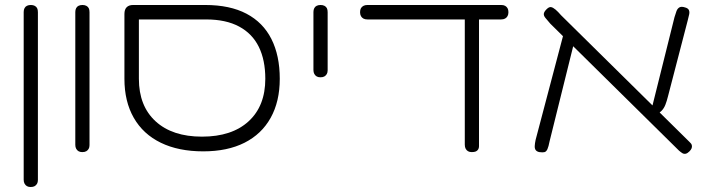

<svg xmlns="http://www.w3.org/2000/svg" viewBox="-20 -600 2851 770"><path d="M103 150Q94 150 88 146.5Q82 143 78.5 136.5Q75 130 75 121V-552Q75 -561 78.5 -567.5Q82 -574 88.5 -577Q95 -580 104 -580Q113 -580 119.5 -576.5Q126 -573 129 -567Q132 -561 132 -551V122Q132 131 128.5 137Q125 143 119 146.5Q113 150 103 150Z M310 10Q301 10 295 6.5Q289 3 285.5 -3.5Q282 -10 282 -19V-552Q282 -561 285.5 -567.5Q289 -574 295.5 -577Q302 -580 311 -580Q320 -580 326.5 -576.5Q333 -573 336 -567Q339 -561 339 -551V-18Q339 -9 335.5 -3Q332 3 326 6.5Q320 10 310 10Z M795 7Q696 7 625 -27.5Q554 -62 516.5 -127.5Q479 -193 479 -284V-544Q479 -562 488 -571Q497 -580 514 -580H803Q902 -580 968.5 -545Q1035 -510 1068.5 -443.5Q1102 -377 1102 -284Q1102 -193 1065.5 -127.5Q1029 -62 960.5 -27.5Q892 7 795 7ZM790 -52Q910 -52 977 -113.5Q1044 -175 1044 -284Q1044 -359 1018 -412Q992 -465 939 -493.5Q886 -522 807 -522H537V-284Q537 -175 604 -113.5Q671 -52 790 -52Z M1265 -290Q1256 -290 1250 -293.5Q1244 -297 1240.5 -303.5Q1237 -310 1237 -319V-552Q1237 -561 1240.5 -567.5Q1244 -574 1250.5 -577Q1257 -580 1266 -580Q1275 -580 1281.5 -576.5Q1288 -573 1291 -567Q1294 -561 1294 -551V-318Q1294 -309 1290.5 -303Q1287 -297 1281 -293.5Q1275 -290 1265 -290Z M1454 -522Q1444 -522 1437.5 -525.5Q1431 -529 1427.5 -535.5Q1424 -542 1424 -551Q1424 -561 1427.5 -567Q1431 -573 1437.5 -576.5Q1444 -580 1453 -580H1990Q2000 -580 2006 -576.5Q2012 -573 2015.5 -567Q2019 -561 2019 -551Q2019 -542 2015.5 -535.5Q2012 -529 2005.5 -525.5Q1999 -522 1989 -522ZM1872 10Q1863 10 1857 6.5Q1851 3 1847.5 -3.5Q1844 -10 1844 -20V-523H1901V-13Q1901 -6 1897.5 -0.5Q1894 5 1888 7.5Q1882 10 1872 10Z M2745 7Q2737 15 2730 16.5Q2723 18 2717 14.5Q2711 11 2703 4L2187 -505Q2175 -519 2167.5 -528Q2160 -537 2161 -545Q2162 -553 2172 -563Q2182 -573 2190 -571.5Q2198 -570 2208 -561.5Q2218 -553 2230 -539L2746 -30Q2753 -24 2754.5 -17.5Q2756 -11 2753.5 -5Q2751 1 2745 7ZM2143 10Q2133 8 2128.5 2Q2124 -4 2124.5 -14.5Q2125 -25 2128 -39L2242 -471L2288 -452L2184 -33Q2180 -12 2175.5 -2Q2171 8 2164 10Q2157 12 2143 10ZM2610 -138 2589 -146 2685 -531Q2689 -545 2693 -555.5Q2697 -566 2705 -570.5Q2713 -575 2728 -570Q2739 -567 2742.5 -560Q2746 -553 2744 -543Q2742 -533 2738 -518L2659 -214Q2654 -194 2648.5 -180Q2643 -166 2634 -156.5Q2625 -147 2610 -138Z"/></svg>

Font: Fredoka SemiExpanded Light
Style: Regular
Weight: 300
Width: 6
Designer: Ben Nathan
Foundry: Milena B. Brandão, Ben Nathan
Version: Version 2.001